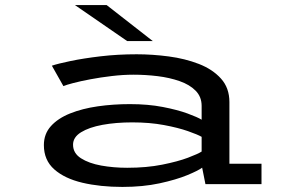

<svg xmlns="http://www.w3.org/2000/svg" viewBox="-20 -726 1140 757"><path d="M462.5 11Q375 11 305 -5.5Q235 -22 194 -58.2Q153 -94.5 153 -154Q153 -198 180.8 -228.8Q208.5 -259.5 256.5 -278.8Q304.5 -298 365.5 -306.8Q426.5 -315.5 492 -315.5Q564 -315.5 622 -304.2Q680 -293 719.5 -278.5Q759 -264 775 -254V-308.5Q775 -344.5 751.2 -368.5Q727.5 -392.5 688 -406.2Q648.5 -420 601 -425.8Q553.5 -431.5 506.5 -431.5Q465 -431.5 420.8 -426.2Q376.5 -421 336.8 -413.5Q297 -406 268.5 -398.5Q240 -391 230 -386.5L184.5 -467Q208 -475 258.5 -485.5Q309 -496 376.5 -504Q444 -512 519 -512Q581 -512 645.2 -503.5Q709.5 -495 763.8 -474Q818 -453 851.2 -416.2Q884.5 -379.5 884.5 -323.5V-80.5H1011V0H790L777 -65Q762 -53.5 718.5 -35.5Q675 -17.5 609.2 -3.2Q543.5 11 462.5 11ZM481.5 -64.5Q558 -64.5 619.5 -76.8Q681 -89 721.2 -104.2Q761.5 -119.5 775 -128.5V-186.5Q759.5 -195.5 721 -209Q682.5 -222.5 626.2 -233Q570 -243.5 501.5 -243.5Q437 -243.5 384 -233.8Q331 -224 299.5 -204.5Q268 -185 268 -155.5Q268 -122 299.2 -102Q330.5 -82 379.2 -73.2Q428 -64.5 481.5 -64.5ZM481.5 -564 275.5 -706H400.5L582.5 -564Z"/></svg>

Font: Trispace Expanded
Style: Regular
Weight: 400
Width: 7
Designer: Tyler Finck
Foundry: Etcetera Type Company
Version: Version 1.210; ttfautohint (v1.8.3)